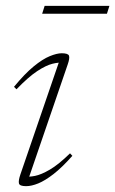

<svg xmlns="http://www.w3.org/2000/svg" viewBox="-20 -628 395 658"><path d="M50 -30.5 185.5 -425.5 198.5 -413Q182 -415 159.8 -409.5Q137.5 -404 107.5 -384.2Q77.5 -364.5 36.5 -322L28 -330.5Q64.5 -375 95.2 -400.2Q126 -425.5 150.5 -435.5Q175 -445.5 191.5 -445.5Q213.5 -445.5 216.5 -437Q219.5 -428.5 212 -407L76 -10.5L63 -23Q78.5 -21 100 -25.2Q121.5 -29.5 151 -46.8Q180.5 -64 220 -102.5L228 -94Q192.5 -54 163.5 -31.5Q134.5 -9 111.2 0.5Q88 10 69.5 10Q47.5 10 45 0.8Q42.5 -8.5 50 -30.5ZM124.5 -581 133 -608H355L346.5 -581Z"/></svg>

Font: Newsreader 24pt ExtraLight
Style: Italic
Weight: 250
Italic angle: -17°
Designer: Hugues Gentile
Foundry: Production Type
Version: Version 1.003